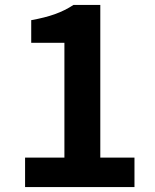

<svg xmlns="http://www.w3.org/2000/svg" viewBox="-20 -761 630 781"><path d="M82 0V-120H242V-587H107V-679Q163 -689 203.5 -703.5Q244 -718 279 -741H388V-120H527V0Z"/></svg>

Font: Noto Sans JP Thin
Style: Bold
Weight: 700
Version: Version 2.004-H2;hotconv 1.0.118;makeotfexe 2.5.65603